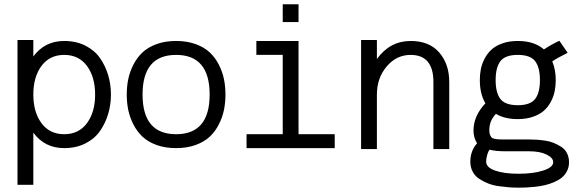

<svg xmlns="http://www.w3.org/2000/svg" viewBox="-20 -678 2691 889"><path d="M134.3 -492.7H61V177.7H134.3V-64Q186.5 7.8 277.3 7.8Q333 7.8 376 -14.2Q418.9 -36.1 443.8 -72.5Q468.8 -108.9 481.2 -151.6Q493.7 -194.3 493.7 -240.2Q493.7 -286.1 481.2 -328.9Q468.8 -371.6 443.8 -408Q418.9 -444.3 376 -466.3Q333 -488.3 277.3 -488.3Q187 -488.3 134.3 -416.5ZM172.1 -107.7Q134.3 -158.7 134.3 -240.2Q134.3 -321.8 172.1 -372.8Q210 -423.8 277.3 -423.8Q344.7 -423.8 382.6 -372.8Q420.4 -321.8 420.4 -240.2Q420.4 -158.7 382.6 -107.7Q344.7 -56.6 277.3 -56.6Q210 -56.6 172.1 -107.7Z M1017.1 -311Q1023.9 -277.3 1023.9 -240.2Q1023.9 -203.1 1017.1 -169.4Q1010.3 -135.7 993.7 -102.8Q977.1 -69.8 951.7 -45.7Q926.3 -21.5 886.2 -6.8Q846.2 7.8 795.4 7.8Q744.6 7.8 704.6 -6.8Q664.6 -21.5 639.2 -45.7Q613.8 -69.8 597.2 -102.8Q580.6 -135.7 573.7 -169.4Q566.9 -203.1 566.9 -240.2Q566.9 -277.3 573.7 -311Q580.6 -344.7 597.2 -377.7Q613.8 -410.6 639.2 -434.8Q664.6 -459 704.6 -473.6Q744.6 -488.3 795.4 -488.3Q846.2 -488.3 886.2 -473.6Q926.3 -459 951.7 -434.8Q977.1 -410.6 993.7 -377.7Q1010.3 -344.7 1017.1 -311ZM795.4 -56.6Q950.7 -56.6 950.7 -240.2Q950.7 -423.8 795.4 -423.8Q640.1 -423.8 640.1 -240.2Q640.1 -56.6 795.4 -56.6Z M1362.3 -658.2V-575.7H1289.1V-658.2ZM1121.6 7.8V-56.6H1289.1V-423.8H1167V-488.3H1362.3V-56.6H1529.8V7.8Z M1651.9 -492.7H1725.1V-404.8Q1785.6 -488.3 1881.3 -488.3Q1967.8 -488.3 2013.9 -434.8Q2060.1 -381.3 2060.1 -298.3V12.2H1986.8V-298.3Q1986.8 -423.8 1881.3 -423.8Q1815.9 -423.8 1770.5 -370.4Q1725.1 -316.9 1725.1 -240.2V12.2H1651.9Z M2245.6 -73.7Q2245.6 -61.5 2249 -53.5Q2252.4 -45.4 2256.8 -41Q2261.2 -36.6 2272.9 -34.7Q2284.7 -32.7 2293.5 -32.5Q2302.2 -32.2 2322.8 -32.2H2430.7Q2447.8 -32.2 2463.6 -31.2Q2479.5 -30.3 2502.4 -27.1Q2525.4 -23.9 2543.7 -16.4Q2562 -8.8 2578.9 2Q2595.7 12.7 2605.2 31.2Q2614.7 49.8 2614.7 73.2Q2614.7 96.2 2605.2 114.5Q2595.7 132.8 2580.8 144.8Q2565.9 156.7 2544.4 165.8Q2522.9 174.8 2502.7 179.4Q2482.4 184.1 2457.8 186.8Q2433.1 189.5 2416.5 190.2Q2399.9 190.9 2381.8 190.9Q2359.4 190.9 2339.4 189.5Q2319.3 188 2291.7 184.3Q2264.2 180.7 2241.9 172.1Q2219.7 163.6 2200 150.9Q2180.2 138.2 2168.9 117.4Q2157.7 96.7 2157.7 70.3Q2157.7 20.5 2189 -14.6Q2172.4 -40 2172.4 -73.7Q2172.4 -141.1 2227.5 -199.7Q2201.7 -243.2 2201.7 -307.1Q2201.7 -334 2206.5 -358.4Q2211.4 -382.8 2224.1 -407Q2236.8 -431.2 2256.1 -448.7Q2275.4 -466.3 2306.6 -477.3Q2337.9 -488.3 2377.4 -488.3Q2454.1 -488.3 2498.5 -449.2Q2532.2 -471.7 2569.8 -489.3L2608.4 -433.6Q2560.5 -409.7 2537.1 -394Q2553.2 -355 2553.2 -307.1Q2553.2 -280.3 2548.3 -255.9Q2543.5 -231.4 2530.8 -207.3Q2518.1 -183.1 2498.8 -165.8Q2479.5 -148.4 2448.2 -137.5Q2417 -126.5 2377.4 -126.5Q2316.9 -126.5 2275.9 -150.9Q2258.8 -131.3 2252.2 -113.8Q2245.6 -96.2 2245.6 -73.7ZM2297.1 -394.8Q2274.9 -365.7 2274.9 -307.1Q2274.9 -248.5 2297.1 -219.7Q2319.3 -190.9 2377.4 -190.9Q2435.5 -190.9 2457.8 -219.7Q2480 -248.5 2480 -307.1Q2480 -365.7 2457.8 -394.8Q2435.5 -423.8 2377.4 -423.8Q2319.3 -423.8 2297.1 -394.8ZM2247.1 15.1Q2240.7 22 2235.8 39.1Q2231 56.2 2231 70.3Q2231 97.2 2272.2 111.8Q2313.5 126.5 2381.8 126.5Q2449.2 126.5 2495.4 111.6Q2541.5 96.7 2541.5 73.2Q2541.5 52.7 2510.7 37.6Q2480 22.5 2430.7 22.5H2322.8Q2273.9 22.5 2247.1 15.1Z"/></svg>

Font: AzarMehrMonospaced
Style: SansBold
Weight: 1
Designer: Amin Abedi
Version: Version 1.00